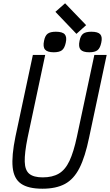

<svg xmlns="http://www.w3.org/2000/svg" viewBox="-20 -1134 669 1168"><path d="M238 14Q152 14 108 -16.5Q64 -47 57 -116.5Q50 -186 74 -303L180 -800H255L148 -297Q129 -203 130.5 -150.5Q132 -98 158.5 -76.5Q185 -55 240 -55Q299 -55 338 -78Q377 -101 402.5 -155Q428 -209 448 -303L554 -800H629L522 -297Q498 -180 463.5 -112Q429 -44 375 -15Q321 14 238 14ZM523 -816Q484 -816 470 -832.5Q456 -849 464 -886Q470 -917 486 -929Q502 -941 536 -941Q576 -941 590 -925Q604 -909 596 -874Q589 -841 573 -828.5Q557 -816 523 -816ZM307 -816Q268 -816 254 -832.5Q240 -849 248 -886Q254 -917 270 -929Q286 -941 320 -941Q360 -941 374 -925Q388 -909 380 -874Q373 -841 357 -828.5Q341 -816 307 -816ZM445 -928 317 -1062 376 -1114 504 -981Z"/></svg>

Font: Victor Mono
Style: Italic
Weight: 400
Italic angle: -12°
Monospace: yes
Designer: Rune Bjørnerås
Version: Version 1.561;gftools[0.9.30]